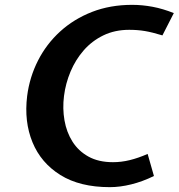

<svg xmlns="http://www.w3.org/2000/svg" viewBox="-20 -760 737 792"><path d="M433 12Q309.5 12 229.2 -38Q149 -88 114 -173.2Q79 -258.5 92 -364Q102 -442 136.8 -510.2Q171.5 -578.5 228 -630Q284.5 -681.5 359.5 -710.8Q434.5 -740 525 -740Q567 -740 609.5 -732Q652 -724 697 -706L650 -614Q607.5 -627 577.5 -632Q547.5 -637 513 -637Q453.5 -637 406.2 -614Q359 -591 325.2 -552.2Q291.5 -513.5 271 -464.8Q250.5 -416 244 -364Q237.5 -312.5 246 -263.5Q254.5 -214.5 279 -175.8Q303.5 -137 345 -114Q386.5 -91 446 -91Q480.5 -91 515.2 -99.5Q550 -108 589 -125L615 -34Q568 -11 521.5 0.5Q475 12 433 12Z"/></svg>

Font: Expletus Sans
Style: Bold Italic
Weight: 700
Italic angle: -7°
Version: Version 7.500